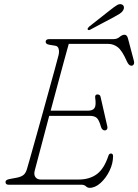

<svg xmlns="http://www.w3.org/2000/svg" viewBox="-20 -888 665 923"><path d="M371.5 0H21.5Q6.5 0 6.5 -13Q6.5 -23.5 24.5 -27L61.5 -34Q79.5 -37.5 91 -45.5Q102.5 -53.5 108.5 -72Q111.5 -81.5 122.5 -120.2Q133.5 -159 149.2 -215.2Q165 -271.5 182.5 -334.5Q200 -397.5 216.2 -456.5Q232.5 -515.5 244.8 -560.2Q257 -605 261.5 -623Q265.5 -639.5 262 -652.8Q258.5 -666 246.5 -668L216.5 -673Q199.5 -676 199.5 -687Q199.5 -700 217.5 -700H526.5Q543 -700 555.2 -710.5Q567.5 -721 578.5 -721Q591 -721 595.5 -702L623.5 -596Q626.5 -584 622.5 -578Q618.5 -572 611.5 -572Q599 -572 589.5 -594Q567 -645 546.2 -661Q525.5 -677 500.5 -677H310.5Q301 -643.5 287 -591.8Q273 -540 256.5 -478.8Q240 -417.5 223.5 -356H403.5Q426 -356 434.5 -368.8Q443 -381.5 437.5 -419Q436 -434 448.5 -434Q456 -434 459.5 -430.2Q463 -426.5 463.5 -422L495.5 -282Q498 -271.5 494 -266.2Q490 -261 484.5 -261Q471 -261 465.5 -278Q456 -312 444.8 -321.5Q433.5 -331 412.5 -331H216.5Q199.5 -267 184.8 -211Q170 -155 160 -117.2Q150 -79.5 147.5 -70Q141.5 -49 150 -37Q158.5 -25 175.5 -25H358.5Q410.5 -25 445.5 -50.8Q480.5 -76.5 501.5 -140Q505 -150 513.5 -150Q523.5 -150 523.5 -137Q523.5 -102 506.5 -67Q489.5 -32 463.5 -8.5Q437.5 15 410.5 15Q401 15 393 7.5Q385 0 371.5 0ZM509.5 -839.5Q529 -855 542 -863Q555 -871 566 -866.5Q574 -863 575.5 -854.8Q577 -846.5 571.5 -838Q566 -828.5 554.8 -821.5Q543.5 -814.5 529.5 -807L413 -745Q405 -741 401.5 -746.5Q400 -749.5 402.8 -753.2Q405.5 -757 408.5 -760Z"/></svg>

Font: Fraunces 9pt S100 Thin
Style: Italic
Weight: 100
Italic angle: -16°
Version: Version 1.000; ttfautohint (v1.8.3)